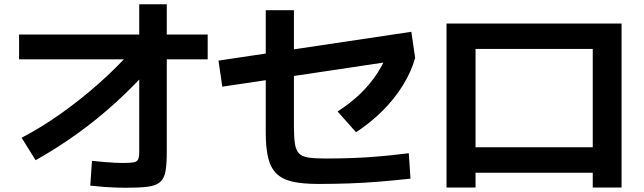

<svg xmlns="http://www.w3.org/2000/svg" viewBox="-20 -838 3040 906"><path d="M82 -188Q174 -236 266 -301Q358 -366 444 -442Q530 -518 604 -601L699 -530Q617 -437 527.5 -355.5Q438 -274 343 -206Q248 -138 148 -82ZM573 48Q549 48 524 47Q499 46 470.5 44Q442 42 406 38L414 -79Q445 -76 472 -73.5Q499 -71 521.5 -70Q544 -69 560 -69Q595 -69 611 -72Q627 -75 632 -86.5Q637 -98 637 -122V-818H767V-122Q767 -64 761 -30Q755 4 735.5 21Q716 38 677.5 43Q639 48 573 48ZM70 -558V-675H960V-558Z M1482 30Q1408 30 1360 19Q1312 8 1284.5 -19Q1257 -46 1245.5 -93Q1234 -140 1234 -212V-790H1367V-238Q1367 -188 1372 -158Q1377 -128 1391.5 -113.5Q1406 -99 1435.5 -94.5Q1465 -90 1515 -90Q1584 -90 1649.5 -92.5Q1715 -95 1779.5 -101Q1844 -107 1909 -115L1917 5Q1844 13 1771.5 19Q1699 25 1627 27.5Q1555 30 1482 30ZM1029 -429 1011 -552 1921 -688 1939 -565ZM1573 -312Q1634 -351 1681 -396.5Q1728 -442 1762 -495Q1796 -548 1816 -605L1939 -565Q1921 -500 1881.5 -436Q1842 -372 1785.5 -315.5Q1729 -259 1660 -214Z M2087 47V-727H2913V47H2777V-23H2224V47ZM2224 -143H2777V-607H2224Z"/></svg>

Font: M PLUS 1
Style: Bold
Weight: 700
Designer: Coji Morishita
Foundry: UNDERFOREST DESIGN
Version: Version 1.001